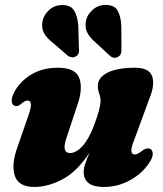

<svg xmlns="http://www.w3.org/2000/svg" viewBox="-20 -748 663 781"><path d="M589 -143Q600 -139 601.2 -124.8Q602.5 -110.5 591 -92Q563 -45.5 511.8 -16.5Q460.5 12.5 402.5 12.5Q320.5 12.5 320.5 -49Q320.5 -65.5 327.8 -85.5Q335 -105.5 344 -126.5Q292 -48.5 233 -18Q174 12.5 120 12.5Q55 12.5 40.2 -33.2Q25.5 -79 50.5 -148L96.5 -281Q107.5 -312.5 105.5 -325.8Q103.5 -339 92 -339Q80.5 -339 63 -323Q49 -312.5 38.5 -318Q29.5 -321.5 27.8 -335.2Q26 -349 37 -371.5Q60 -416 106 -444.2Q152 -472.5 215.5 -472.5Q287 -472.5 302.5 -430.5Q318 -388.5 295.5 -323L251 -189Q229 -125.5 265 -125.5Q289.5 -125.5 315.8 -154.2Q342 -183 362.5 -238Q389 -308 389 -337.5Q389 -353.5 383.5 -367.2Q378 -381 378 -399Q378 -432.5 417.5 -452.5Q457 -472.5 530 -472.5Q585.5 -472.5 598.5 -438.5Q611.5 -404.5 587.5 -346.5L526 -179Q512.5 -145.5 514.5 -132.5Q516.5 -119.5 528.5 -119.5Q540 -119.5 562 -137.5Q577.5 -147.5 589 -143ZM473.5 -640.5 474 -549Q474.5 -539 472.2 -531Q470 -523 461.5 -517.5Q454 -512 445 -513Q436 -514 429 -519.5L369.5 -574.5Q343.5 -597 334 -617.2Q324.5 -637.5 330 -665Q335.5 -689.5 358 -709Q380.5 -728.5 411 -728Q446.5 -727.5 459.2 -703.8Q472 -680 473.5 -640.5ZM298.5 -643 301 -551.5Q302.5 -542 300.5 -534Q298.5 -526 290.5 -520Q282.5 -514 273.2 -514.8Q264 -515.5 257 -520.5L195.5 -573.5Q168.5 -595 158.2 -614.8Q148 -634.5 153 -662Q157.5 -686.5 179.2 -706.8Q201 -727 232 -727.5Q267.5 -728 281.5 -705Q295.5 -682 298.5 -643Z"/></svg>

Font: Fraunces 72pt S050 Black
Style: Italic
Weight: 900
Italic angle: -16°
Version: Version 1.000; ttfautohint (v1.8.3)